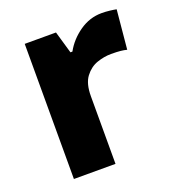

<svg xmlns="http://www.w3.org/2000/svg" viewBox="-107 -646 672 733"><g transform="rotate(-20 228.5 -279.5)"><path d="M386 -559Q402 -559 419 -557Q436 -555 445 -553L430 -394Q419 -397 404.5 -398.5Q390 -400 366 -400Q338 -400 309 -390Q280 -380 259.5 -353Q239 -326 239 -275V0H70V-549H197L223 -459H231Q254 -501 295.5 -530Q337 -559 386 -559Z"/></g></svg>

Font: Noto Sans Meetei Mayek ExtraBold
Style: Regular
Weight: 800
Designer: Monotype Design Team and Neelakash Kshetrimayum
Foundry: Monotype Imaging Inc.
Version: Version 2.002; ttfautohint (v1.8.4.7-5d5b)